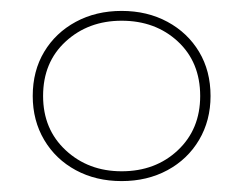

<svg xmlns="http://www.w3.org/2000/svg" viewBox="-20 -764 447 352"><path d="M203 -432Q156 -432 119 -452Q82 -472 61 -507.5Q40 -543 40 -588Q40 -634 61 -669Q82 -704 119 -724Q156 -744 203 -744Q250 -744 287 -724Q324 -704 345 -669Q366 -634 366 -588Q366 -543 345 -507.5Q324 -472 287 -452Q250 -432 203 -432ZM203 -450Q265 -450 306 -488.5Q347 -527 347 -588Q347 -650 306 -688Q265 -726 203 -726Q142 -726 100.5 -688Q59 -650 59 -588Q59 -527 100.5 -488.5Q142 -450 203 -450Z"/></svg>

Font: Montserrat Thin
Style: Regular
Weight: 100
Designer: Julieta Ulanovsky
Foundry: Julieta Ulanovsky
Version: Version 9.000